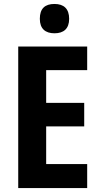

<svg xmlns="http://www.w3.org/2000/svg" viewBox="-20 -949 507 969"><path d="M255 -929C207 -929 181 -906 181 -854C181 -804 209 -781 255 -781C301 -781 329 -804 329 -854C329 -905 302 -929 255 -929ZM420 0V-121H213V-311H405V-430H213V-595H420V-714H72V0Z"/></svg>

Font: Noto Sans Armenian Condensed
Style: Bold
Weight: 700
Width: 3
Designer: Monotype Design Team
Foundry: Monotype Imaging Inc.
Version: Version 2.008